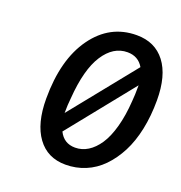

<svg xmlns="http://www.w3.org/2000/svg" viewBox="-125 -780 849 899"><g transform="rotate(20 300.0 -330.0)"><path d="M297.9 12.2Q207.5 12.2 157.7 -56.2Q107.9 -124.5 107.9 -248Q107.9 -443.4 190.2 -557.6Q272.5 -671.9 405.8 -671.9Q497.1 -671.9 547.6 -606Q598.1 -540 598.1 -417Q598.1 -339.8 584 -272.2Q569.8 -204.6 543 -152.8Q516.1 -101.1 479.5 -63.7Q442.9 -26.4 396.5 -7.1Q350.1 12.2 297.9 12.2ZM211.9 -213.9 472.2 -537.1Q445.8 -582 392.1 -582Q321.8 -582 274.2 -508.8Q226.6 -435.5 215.8 -289.1Q211.9 -253.4 211.9 -213.9ZM313 -78.1Q346.7 -78.1 376.2 -96.4Q405.8 -114.7 429.7 -150.4Q453.6 -186 469.5 -243.4Q485.4 -300.8 490.2 -374Q493.2 -402.8 493.2 -454.1L231.9 -128.9Q256.8 -78.1 313 -78.1Z"/></g></svg>

Font: Office Code Pro Medium Italic
Style: Regular
Weight: 500
Italic angle: -9°
Designer: Nathan Rutzky & Paul D. Hunt
Foundry: Adobe Systems Incorporated
Version: Version 1.004;PS 001.004;hotconv 1.0.70;makeotf.lib2.5.58329